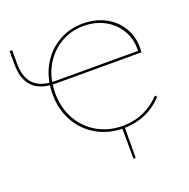

<svg xmlns="http://www.w3.org/2000/svg" viewBox="-147 -805 1124 1141"><g transform="rotate(-20 414.5 -234.0)"><path d="M205 -384Q201 -361 201 -331Q201 -238 241.5 -165Q282 -92 353 -51Q424 -10 513 -10Q585 -10 646 -37Q707 -64 753 -114L763 -102Q665 2 520 5L519 195H505L504 5Q412 3 339 -40.5Q266 -84 225 -159.5Q184 -235 184 -330Q184 -361 188 -385Q32 -401 32 -574V-658H48V-575Q48 -495 83 -451.5Q118 -408 190 -400Q204 -476 246.5 -536Q289 -596 353.5 -629.5Q418 -663 496 -663Q573 -663 635 -631Q697 -599 732 -542Q767 -485 767 -414Q767 -394 766 -383H225Q211 -383 205 -384ZM207 -399Q213 -398 226 -398H750V-409Q750 -478 716.5 -532.5Q683 -587 625 -617.5Q567 -648 495 -648Q422 -648 361.5 -616Q301 -584 260.5 -527.5Q220 -471 207 -399Z"/></g></svg>

Font: Ysabeau SC Thin
Style: Regular
Weight: 200
Designer: Christian Thalmann (Catharsis Fonts)
Version: Version 0.003